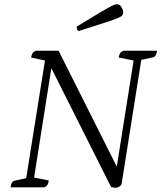

<svg xmlns="http://www.w3.org/2000/svg" viewBox="-20 -879 757 901"><path d="M523 2Q515 2 510 1Q505 0 501 -2L221 -559L140 -46L209 -32Q207 -19 203 -12Q199 -5 188 0H30Q32 -27 49 -31L103 -43L191 -595L126 -609Q128 -622 132.5 -629Q137 -636 148 -641H255L528 -97L607 -595L537 -609Q539 -622 543.5 -629Q548 -636 559 -641H717Q714 -614 698 -610L643 -598L551 -18Q550 -10 540.5 -4Q531 2 523 2ZM351 -734Q344 -734 342 -740.5Q340 -747 340 -754Q413 -799 450.5 -821Q488 -843 504 -851Q520 -859 528 -859Q543 -859 550.5 -845Q558 -831 558 -819Q558 -812 553.5 -806.5Q549 -801 530 -793Q511 -785 468.5 -771.5Q426 -758 351 -734Z"/></svg>

Font: Petrona Light
Style: Italic
Weight: 300
Italic angle: -9°
Designer: Ringo R. Seeber
Foundry: Ringo R. Seeber
Version: Version 2.001; ttfautohint (v1.8.3)